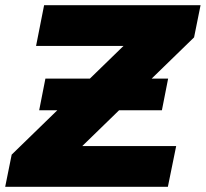

<svg xmlns="http://www.w3.org/2000/svg" viewBox="-40 -720 793 740"><path d="M-20 0 5 -124 508 -613 525 -543H99L130 -700H733L708 -576L205 -87L188 -157H639L607 0ZM111 -295 135 -417H608L584 -295Z"/></svg>

Font: Montserrat Thin ExtraBold
Style: Italic
Weight: 800
Italic angle: -11.3°
Version: Version 9.000